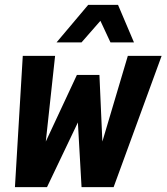

<svg xmlns="http://www.w3.org/2000/svg" viewBox="-20 -764 680 784"><path d="M41 0 73 -536H205L167 -186L294 -458H386L398 -186L502 -536H640L444 0H313L298 -264L172 0ZM211 -591 340 -744H462L527 -591H431L390 -679L313 -591Z"/></svg>

Font: Geist Mono
Style: Bold Italic
Weight: 700
Italic angle: -12°
Monospace: yes
Designer: Basement.studio, Andrés Briganti, Mateo Zaragoza
Foundry: Basement.studio, Vercel, Andrés Briganti, Guido Ferreyra, Mateo Zaragoza
Version: Version 1.500; ttfautohint (v1.8.4.7-5d5b)